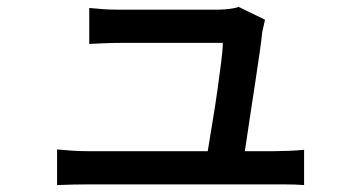

<svg xmlns="http://www.w3.org/2000/svg" viewBox="-20 -533 1040 555"><path d="M746 -476Q744 -468 742 -458Q740 -448 738 -440Q736 -419 730.5 -380.5Q725 -342 718 -296Q711 -250 704 -204.5Q697 -159 691.5 -121Q686 -83 682 -62H575Q578 -80 583.5 -114.5Q589 -149 596 -191Q603 -233 609 -276Q615 -319 619.5 -354.5Q624 -390 624 -409Q607 -409 575 -409Q543 -409 504 -409Q465 -409 427.5 -409Q390 -409 363 -409Q336 -409 327 -409Q305 -409 281.5 -408Q258 -407 238 -406V-510Q251 -509 266.5 -507.5Q282 -506 298 -505.5Q314 -505 326 -505Q339 -505 367 -505Q395 -505 429.5 -505Q464 -505 500 -505Q536 -505 565 -505Q594 -505 610 -505Q619 -505 631 -506Q643 -507 654 -509Q665 -511 670 -513ZM145 -101Q165 -99 188 -97.5Q211 -96 235 -96Q249 -96 290 -96Q331 -96 387.5 -96Q444 -96 505.5 -96Q567 -96 623 -96Q679 -96 719 -96Q759 -96 772 -96Q789 -96 815 -97Q841 -98 859 -100V2Q849 1 833.5 0.5Q818 0 802 0Q786 0 774 0Q761 0 719.5 0Q678 0 621.5 0Q565 0 503 0Q441 0 384.5 0Q328 0 288 0Q248 0 235 0Q211 0 191 0.5Q171 1 145 2Z"/></svg>

Font: Noto Sans SC Thin Medium
Style: Regular
Weight: 500
Version: Version 2.004-H2;hotconv 1.0.118;makeotfexe 2.5.65603